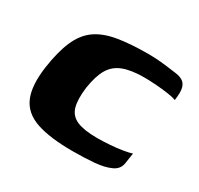

<svg xmlns="http://www.w3.org/2000/svg" viewBox="-98 -523 670 647"><g transform="rotate(30 236.5 -199.5)"><path d="M251 6.4Q162.8 6.4 110.6 -11.3Q58.4 -29 39.6 -72.1Q20.7 -115.2 31 -191.1Q40.7 -258.2 59 -300.2Q77.2 -342.3 108.5 -365Q139.8 -387.7 188.8 -396.3Q237.8 -405 309 -405Q335 -405 359.1 -402.7Q383.2 -400.3 418.5 -395.3Q436.6 -393.3 448.2 -386.2Q459.9 -379.1 464.1 -363Q468.3 -346.8 463.6 -314.8Q453.2 -319.4 430.6 -322.7Q407.9 -325.9 382.8 -327.8Q357.6 -329.6 337.3 -329.6Q286.8 -329.6 255.6 -317.6Q224.3 -305.6 208 -277.8Q191.7 -250 184.4 -201.4Q178.2 -153.4 186.3 -125.1Q194.4 -96.9 222.2 -85Q250 -73.2 301.1 -73.2Q324.6 -73.2 350.4 -75.2Q376.3 -77.1 398.3 -80.7Q420.4 -84.4 432 -88.3L425.9 -48.4Q422.8 -23.2 398.2 -11.7Q373.7 -0.2 335.6 3.1Q297.5 6.4 251 6.4Z"/></g></svg>

Font: Genos Thin
Style: Italic
Weight: 100
Italic angle: -8°
Designer: Robert E. Leuschke
Foundry: Robert E. Leuschke
Version: Version 1.010